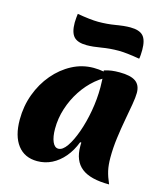

<svg xmlns="http://www.w3.org/2000/svg" viewBox="-124 -916 903 1043"><g transform="rotate(15 327.5 -394.0)"><path d="M377 -148Q358 -98 327.5 -62Q297 -26 259 -7Q221 12 177 12Q106 12 67 -39Q28 -90 28 -182Q28 -258 53 -325.5Q78 -393 122 -445Q166 -497 223 -527Q280 -557 344 -557Q372 -557 403.5 -551.5Q435 -546 457 -537Q409 -521 367 -485.5Q325 -450 293.5 -402Q262 -354 244 -298Q226 -242 226 -184Q226 -138 238 -110.5Q250 -83 271 -83Q295 -83 318.5 -117Q342 -151 362 -207Q382 -263 394 -330Q406 -397 406 -464Q406 -491 404.5 -515.5Q403 -540 400 -558Q423 -565 442 -567.5Q461 -570 486 -570Q548 -570 576.5 -550Q605 -530 605 -486Q605 -462 598 -421Q591 -380 581.5 -329Q572 -278 564.5 -221.5Q557 -165 557 -110Q557 -68 564 -37Q571 -6 588 33Q482 33 432.5 -6Q383 -45 383 -127Q383 -138 383 -141Q383 -144 384 -147ZM274 -666Q223 -666 201.5 -689.5Q180 -713 180 -768Q180 -779 181.5 -795.5Q183 -812 184 -818Q219 -812 249.5 -808.5Q280 -805 302 -805Q352 -805 398.5 -813Q445 -821 479 -821Q530 -821 551.5 -798Q573 -775 573 -719Q573 -708 572 -691.5Q571 -675 569 -669Q534 -675 504 -678.5Q474 -682 451 -682Q401 -682 355 -674Q309 -666 274 -666Z"/></g></svg>

Font: Merienda Black
Style: Regular
Weight: 900
Designer: Eduardo Rodriguez Tunni
Foundry: Eduardo Rodriguez Tunni
Version: Version 2.001